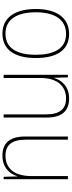

<svg xmlns="http://www.w3.org/2000/svg" viewBox="475 -1053 588 1578"><g transform="rotate(90 769.0 -264.0)"><path d="M457 -264C457 -423 401 -538 259 -538C127 -538 54 -436 54 -265C54 -97 122 10 256 10C393 10 457 -97 457 -264ZM81 -265C81 -421 142 -513 259 -513C384 -513 430 -408 430 -264C430 -110 377 -15 256 -15C137 -15 81 -112 81 -265Z M790 -538C690 -538 640 -477 621 -416H619L616 -528H595V0H621V-305C621 -446 692 -513 790 -513C871 -513 920 -465 920 -352V0H946V-357C946 -481 889 -538 790 -538Z M1453 -528H1427V-227C1427 -82 1359 -15 1259 -15C1175 -15 1128 -65 1128 -179V-528H1102V-174C1102 -53 1155 10 1258 10C1360 10 1408 -51 1428 -111H1430L1433 0H1453Z"/></g></svg>

Font: Noto Sans Hebrew SemiCondensed Thin
Style: Regular
Weight: 100
Width: 4
Designer: Monotype Design Team
Foundry: Monotype Imaging Inc.
Version: Version 2.004